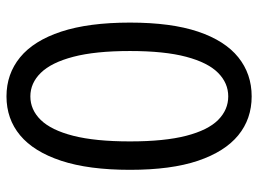

<svg xmlns="http://www.w3.org/2000/svg" viewBox="-122 -664 800 595"><g transform="rotate(90 277.5 -366.0)"><path d="M278.2 13.4Q208.7 13.4 157.1 -28.8Q105.6 -71 77.5 -156.1Q49.5 -241.3 49.5 -369.3Q49.5 -496.7 77.5 -580.2Q105.6 -663.6 157.1 -705Q208.7 -746.4 278.2 -746.4Q348 -746.4 398.8 -704.8Q449.5 -663.2 477.7 -580Q505.8 -496.7 505.8 -369.3Q505.8 -241.3 477.7 -156.1Q449.5 -71 398.8 -28.8Q348 13.4 278.2 13.4ZM278.2 -60.6Q319.8 -60.6 351.4 -93Q382.9 -125.4 400.3 -193.6Q417.7 -261.8 417.7 -369.3Q417.7 -476.2 400.3 -543.5Q382.9 -610.8 351.4 -642.3Q319.8 -673.8 278.2 -673.8Q236.9 -673.8 205.2 -642.3Q173.4 -610.8 155.5 -543.5Q137.6 -476.2 137.6 -369.3Q137.6 -261.8 155.5 -193.6Q173.4 -125.4 205.2 -93Q236.9 -60.6 278.2 -60.6Z"/></g></svg>

Font: Shanggu Sans SC VF
Style: Regular
Weight: 250
Designer: GuiWonder
Version: Version 1.021